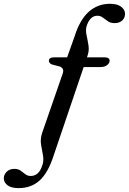

<svg xmlns="http://www.w3.org/2000/svg" viewBox="-162 -740 664 988"><path d="M283 -603.5Q278 -583.5 283.5 -558.5Q289 -533.5 293.2 -507Q297.5 -480.5 289 -455.5L285.5 -445H374.5Q403.5 -445 402 -426Q401 -413.5 388 -404.2Q375 -395 357 -395H268.5L113.5 62Q85 150 41.5 189Q-2 228 -66 228Q-103.5 228 -122.8 213.8Q-142 199.5 -142.5 178Q-142.5 159 -127.8 144Q-113 129 -88 129Q-68.5 129 -55.8 138.2Q-43 147.5 -31.5 156.5Q-20 165.5 -4 165.5Q16.5 165.5 32 152Q47.5 138.5 57.5 105.5Q64 83 58.8 57.5Q53.5 32 49.2 4Q45 -24 54 -53.5L159.5 -358Q166 -375 161.5 -384.2Q157 -393.5 145 -398L104.5 -408.5Q88.5 -416.5 89.5 -427.5Q90.5 -445 117 -445H183.5L222 -553Q248.5 -638 294.5 -679.2Q340.5 -720.5 404 -720.5Q442.5 -720.5 462 -705Q481.5 -689.5 481.5 -669Q481.5 -648 466.8 -634.5Q452 -621 428 -621Q407.5 -621 393.5 -630.5Q379.5 -640 367.2 -649.5Q355 -659 339 -659Q300 -659 283 -603.5Z"/></svg>

Font: Fraunces 9pt S000
Style: Italic
Weight: 400
Italic angle: -16°
Version: Version 1.000; ttfautohint (v1.8.3)